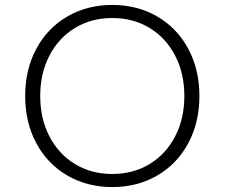

<svg xmlns="http://www.w3.org/2000/svg" viewBox="-20 -750 910 778"><path d="M727 -361Q727 -452 690 -524Q653 -596 586.5 -636.5Q520 -677 435 -677Q350 -677 283.5 -636.5Q217 -596 180 -524Q143 -452 143 -361Q143 -270 180 -198Q217 -126 283.5 -85.5Q350 -45 435 -45Q520 -45 586.5 -85.5Q653 -126 690 -198Q727 -270 727 -361ZM788 -361Q788 -254 743 -170Q698 -86 617.5 -39Q537 8 435 8Q333 8 252.5 -39Q172 -86 127 -170Q82 -254 82 -361Q82 -468 127 -552Q172 -636 252.5 -683Q333 -730 435 -730Q537 -730 617.5 -683Q698 -636 743 -552Q788 -468 788 -361Z"/></svg>

Font: SUITE Light
Style: Regular
Weight: 300
Designer: Sun
Foundry: Sun
Version: Version 2.040